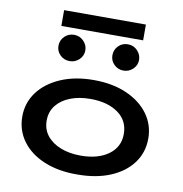

<svg xmlns="http://www.w3.org/2000/svg" viewBox="-88 -880 925 971"><g transform="rotate(10 375.0 -394.5)"><path d="M373 9Q276 10 202.5 -20.5Q129 -51 88.5 -106Q48 -161 48 -232Q48 -302 88.5 -357Q129 -412 202.5 -444Q276 -476 373 -476Q470 -476 542.5 -444Q615 -412 655 -357Q695 -302 695 -232Q695 -161 655 -106.5Q615 -52 542.5 -21.5Q470 9 373 9ZM373 -88Q461 -88 515 -127Q569 -166 569 -233Q569 -302 515 -340.5Q461 -379 373 -379Q315 -379 270 -361.5Q225 -344 199 -311.5Q173 -279 173 -233Q173 -188 199 -155.5Q225 -123 270 -105.5Q315 -88 373 -88ZM235 -549Q206 -549 186 -568.5Q166 -588 166 -616Q166 -644 186 -664Q206 -684 235 -684Q264 -684 284 -663.5Q304 -643 304 -616Q304 -588 283.5 -568.5Q263 -549 235 -549ZM511 -549Q483 -549 463 -568.5Q443 -588 443 -616Q443 -644 462.5 -664Q482 -684 511 -684Q541 -684 560.5 -663Q580 -642 580 -616Q580 -588 559.5 -568.5Q539 -549 511 -549ZM163 -717V-798H583V-717Z"/></g></svg>

Font: Inconsolata ExtraExpanded
Style: Bold
Weight: 700
Width: 8
Monospace: yes
Designer: Raph Levien, Cyreal, Brenton Simpson
Foundry: Raph Levien, Cyreal, Google
Version: Version 3.100; ttfautohint (v1.8.4.7-5d5b)